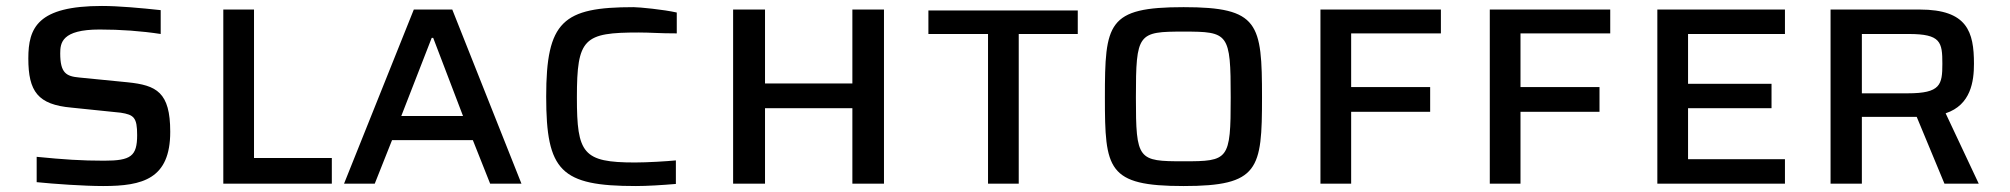

<svg xmlns="http://www.w3.org/2000/svg" viewBox="-20 -616 6742 644"><path d="M326 8C459 8 551 -16 551 -174C551 -307 505 -330 408 -340L246 -356C202 -360 182 -371 182 -437C182 -472 187 -517 314 -517C385 -517 454 -512 519 -502V-582C454 -589 378 -596 322 -596C106 -596 75 -523 75 -420C75 -309 107 -265 220 -255L385 -238C429 -231 440 -222 440 -163C440 -92 419 -77 329 -77C253 -77 194 -81 103 -90V-5C161 1 263 8 326 8Z M729 0H1093V-86H832V-584H729Z M1134 0H1237L1295 -146H1566L1624 0H1729L1497 -584H1368ZM1326 -227 1428 -489H1433L1533 -227Z M2113 8C2151 8 2199 5 2247 1V-78C2217 -75 2151 -71 2110 -71C1935 -71 1915 -101 1915 -289C1915 -488 1938 -507 2123 -507C2162 -507 2190 -504 2250 -504V-574C2206 -584 2124 -592 2105 -592C1868 -592 1812 -545 1812 -292C1812 -42 1861 8 2113 8Z M2439 0H2546V-253H2839V0H2945V-584H2839V-336H2546V-584H2439Z M3294 0H3397V-502H3595V-581H3094V-502H3294Z M3950 8C4203 8 4213 -48 4213 -289C4213 -538 4203 -592 3950 -592C3694 -592 3686 -538 3686 -289C3686 -48 3694 8 3950 8ZM3950 -75C3797 -75 3790 -79 3790 -289C3790 -505 3797 -510 3950 -510C4101 -510 4108 -505 4108 -289C4108 -79 4101 -75 3950 -75Z M4409 0H4512V-241H4777V-324H4512V-504H4813V-584H4409ZM4977 0H5080V-241H5345V-324H5080V-504H5381V-584H4977Z M5539 0H5967V-82H5642V-253H5922V-335H5642V-502H5967V-584H5539Z M6120 0H6225V-224H6409L6502 0H6617L6506 -236C6591 -264 6601 -344 6601 -402C6601 -509 6579 -584 6419 -584H6120ZM6225 -303V-502H6382C6490 -502 6495 -475 6495 -402C6495 -332 6489 -303 6379 -303Z"/></svg>

Font: Saira UNSAM Medium SC
Style: Regular
Weight: 500
Designer: Hector Gatti with collaboration of the Omnibus-Type team
Foundry: Omnibus-Type
Version: Version 1.072;PS 001.072;hotconv 1.0.88;makeotf.lib2.5.64775